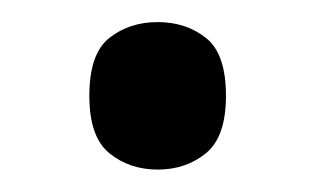

<svg xmlns="http://www.w3.org/2000/svg" viewBox="-20 -434 284 173"><path d="M122.1 -281.2Q96.7 -281.2 78.6 -295.9Q60.5 -310.5 60.5 -347.7Q60.5 -385.7 78.6 -399.9Q96.7 -414.1 122.1 -414.1Q147.5 -414.1 165.5 -399.9Q183.6 -385.7 183.6 -347.7Q183.6 -310.5 165.5 -295.9Q147.5 -281.2 122.1 -281.2Z"/></svg>

Font: Noto Serif Todhri
Style: Regular
Weight: 400
Designer: Mikhail Merkuryev
Version: Version 1.000; ttfautohint (v1.8.4.7-5d5b)